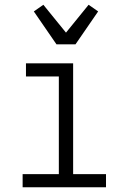

<svg xmlns="http://www.w3.org/2000/svg" viewBox="-20 -786 540 806"><path d="M75 0V-55H227V-465H89V-520H287V-55H425V0ZM217 -600 122 -738 162 -766 257 -649 352 -766 392 -738 297 -600Z"/></svg>

Font: Iosevka SS18 Light
Style: Regular
Weight: 300
Monospace: yes
Designer: Belleve Invis
Foundry: Belleve Invis
Version: Version 25.1.1; ttfautohint (v1.8.4)